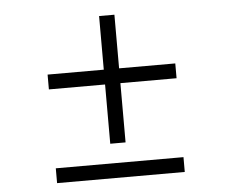

<svg xmlns="http://www.w3.org/2000/svg" viewBox="-48 -757 929 749"><g transform="rotate(-5 416.5 -382.5)"><path d="M366 -490V-700H426V-490H646V-432H426V-200H366V-432H146V-490ZM646 -123V-65H146V-123Z"/></g></svg>

Font: Antic
Style: Regular
Weight: 400
Version: Version 1.0002